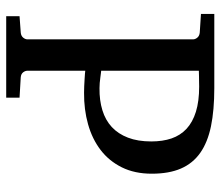

<svg xmlns="http://www.w3.org/2000/svg" viewBox="-66 -645 711 619"><g transform="rotate(90 289.5 -335.5)"><path d="M540 -469.2Q540 -414.1 519.5 -372.8Q499 -331.5 463.6 -304.4Q428.2 -277.3 380.6 -263.9Q333 -250.5 278.8 -251Q269 -251 257.6 -251.5Q246.1 -252 235.6 -252.7Q225.1 -253.4 217.5 -253.9Q210 -254.4 208 -254.9V-68.8Q208 -61.5 213.1 -54.7Q218.3 -47.9 229 -46.9L294.9 -43V0H32.2V-43L85 -46.9Q95.7 -47.9 101.3 -54.7Q106.9 -61.5 106.9 -68.8V-602.1Q106.9 -609.4 101.3 -616.2Q95.7 -623 85 -624L24.9 -627.9V-670.9H264.2Q335 -670.9 387 -660.2Q439 -649.4 472.9 -625.5Q506.8 -601.6 523.4 -563.2Q540 -524.9 540 -469.2ZM436 -467.8Q436 -504.4 426.3 -533Q416.5 -561.5 395.3 -581.3Q374 -601.1 340.3 -611.6Q306.6 -622.1 258.8 -622.1Q252 -622.1 243.2 -621.8Q234.4 -621.6 226.6 -621.6Q217.8 -621.1 208 -621.1V-306.2Q209 -306.2 215.3 -305.4Q221.7 -304.7 230 -303.5Q238.3 -302.2 247.6 -301.5Q256.8 -300.8 264.2 -300.8Q303.7 -300.3 335.4 -310.1Q367.2 -319.8 389.4 -340.3Q411.6 -360.8 423.8 -392.6Q436 -424.3 436 -467.8Z"/></g></svg>

Font: Tagmukay Beta
Style: Regular
Weight: 400
Designer: Peter Martin
Foundry: SIL International
Version: Version 2.000; dev 82b92eM